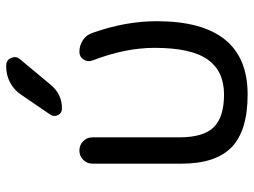

<svg xmlns="http://www.w3.org/2000/svg" viewBox="-119 -701 810 612"><g transform="rotate(-90 286.0 -395.0)"><path d="M290 -732.4Q304.7 -754.9 328.6 -767.6Q352.5 -780.3 379.9 -780.3H382.8Q400.4 -780.3 407.2 -764.6Q414.1 -749 403.3 -736.3L320.3 -636.7Q291 -602.5 246.1 -602.5Q231.4 -602.5 225.1 -615.2Q218.8 -627.9 226.6 -639.6ZM524.4 -300.8Q524.4 -10.7 291 -10.7Q175.8 -10.7 123 -61.5Q70.3 -112.3 70.3 -221.7V-504.9Q70.3 -522.5 82.5 -534.7Q94.7 -546.9 112.3 -546.9Q129.9 -546.9 142.1 -534.7Q154.3 -522.5 154.3 -504.9V-227.5Q154.3 -151.4 186.5 -118.7Q218.8 -85.9 291 -85.9Q365.2 -85.9 402.3 -138.2Q439.5 -190.4 439.5 -307.6Q439.5 -400.4 399.4 -504.9Q393.6 -520.5 402.3 -533.7Q411.1 -546.9 426.8 -546.9Q447.3 -546.9 464.4 -535.6Q481.4 -524.4 487.3 -504.9Q524.4 -400.4 524.4 -300.8Z"/></g></svg>

Font: Gen Jyuu Gothic P Regular
Style: Regular
Weight: 400
Designer: [Source Han Sans]
Ryoko NISHIZUKA  (kana & ideographs); Paul D. Hunt (Latin, Greek & Cyrillic); Wenlong ZHANG  (bopomofo
Version: Version 1.002.20150607